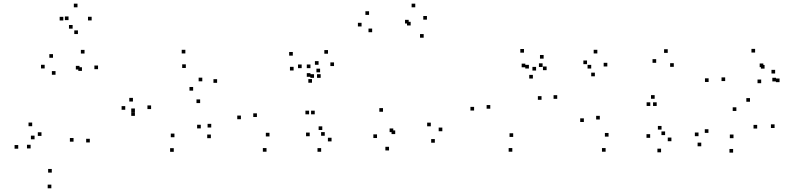

<svg xmlns="http://www.w3.org/2000/svg" viewBox="-20 -808 4380 1050"><path d="M471.2 -29V-49H451.2V-29ZM516.2 -429.7V-449.7H496.2V-429.7ZM442.3 -515.2V-535.2H422.3V-515.2ZM269.8 -492V-512H249.8V-492ZM224.3 -433.7V-453.7H204.3V-433.7ZM283.7 -399.2V-419.2H263.7V-399.2ZM414.8 -427.8V-447.8H394.8V-427.8ZM428.2 -420.3V-440.3H408.2V-420.3ZM382.2 -33.2V-53.2H362.2V-33.2ZM263.2 136V116H243.2V136ZM169 -46.2V-66.2H149V-46.2ZM147.5 3.7V-16.3H127.5V3.7ZM206.8 -64.7V-84.7H186.8V-64.7ZM156 -117.8V-137.8H136V-117.8ZM79.7 5.2V-14.8H59.7V5.2ZM260.8 221.7V201.7H240.8V221.7ZM481.2 -696.3V-716.3H461.2V-696.3ZM403.8 -768V-788H383.8V-768ZM326.3 -696V-716H306.3V-696ZM377.2 -651.3V-671.3H357.2V-651.3ZM354.8 -698V-718H334.8V-698ZM406.2 -621.8V-641.8H386.2V-621.8Z M1133.2 -52.3V-72.3H1113.2V-52.3ZM1135.2 -110.7V-130.7H1115.2V-110.7ZM1078 -105.8V-125.8H1058V-105.8ZM934 -57.5V-77.5H914V-57.5ZM806.3 -211.5V-231.5H786.3V-211.5ZM996.3 -436.2V-456.2H976.3V-436.2ZM1086.3 -363.3V-383.3H1066.3V-363.3ZM1036.2 -312.3V-332.3H1016.2V-312.3ZM707 -252.7V-272.7H687V-252.7ZM665 -207.7V-227.7H645V-207.7ZM717.8 -174.3V-194.3H697.8V-174.3ZM1074.5 -244.3V-264.3H1054.5V-244.3ZM1167.3 -355V-375H1147.3V-355ZM993.7 -515.7V-535.7H973.7V-515.7ZM717.8 -194.8V-214.8H697.8V-194.8ZM930.3 22.3V2.3H910.3V22.3Z M1670.3 -182.8V-202.8H1650.3V-182.8ZM1701.2 -182.8V-202.8H1681.2V-182.8ZM1733.7 -382.3V-402.3H1713.7V-382.3ZM1697.3 -382.3V-402.3H1677.3V-382.3ZM1453.8 -61.8V-81.8H1433.8V-61.8ZM1385 -168.2V-188.2H1365V-168.2ZM1585.7 -422.5V-442.5H1565.7V-422.5ZM1677.8 -388V-408H1657.8V-388ZM1677.8 -435.3V-455.3H1657.8V-435.3ZM1629.8 -435.3V-455.3H1609.8V-435.3ZM1686.2 -355.5V-375.5H1666.2V-355.5ZM1730.5 -412.5V-432.5H1710.5V-412.5ZM1581.3 -503.7V-523.7H1561.3V-503.7ZM1297.5 -156V-176H1277.5V-156ZM1437.5 21.7V1.7H1417.5V21.7ZM1793.2 -34.7V-54.7H1773.2V-34.7ZM1742.5 -97V-117H1722.5V-97ZM1756 -65.5V-85.5H1736V-65.5ZM1806.7 -446.8V-466.8H1786.7V-446.8ZM1773.7 -514.2V-534.2H1753.7V-514.2ZM1722.2 -453.7V-473.7H1702.2V-453.7ZM1673.7 -63V-83H1653.7V-63ZM1736.3 22V2H1716.3V22Z M2358 -27.5V-47.5H2338V-27.5ZM2399 -90.3V-110.3H2379V-90.3ZM2336 -117.3V-137.3H2316V-117.3ZM2141.3 -74.7V-94.7H2121.3V-74.7ZM2130.7 -85.5V-105.5H2110.7V-85.5ZM2297 -601.7V-621.7H2277V-601.7ZM2314.8 -700.5V-720.5H2294.8V-700.5ZM2251 -768V-788H2231V-768ZM1998.3 -726.5V-746.5H1978.3V-726.5ZM1957.3 -663.3V-683.3H1937.3V-663.3ZM2015.2 -631.8V-651.8H1995.2V-631.8ZM2215 -679.5V-699.5H2195V-679.5ZM2225.8 -668.7V-688.7H2205.8V-668.7ZM2074.5 -196.8V-216.8H2054.5V-196.8ZM2041.8 -53.2V-73.2H2021.8V-53.2ZM2107.5 14.8V-5.2H2087.5V14.8Z M3027.3 -267.5V-287.5H3007.3V-267.5ZM2947.3 -441.7V-461.7H2927.3V-441.7ZM2872.5 -433.3V-453.3H2852.5V-433.3ZM2894.2 -378.5V-398.5H2874.2V-378.5ZM2941.5 -262.2V-282.2H2921.5V-262.2ZM2786.5 -59.2V-79.2H2766.5V-59.2ZM2661.2 -213.5V-233.5H2641.2V-213.5ZM2852.8 -440V-460H2832.8V-440ZM2911.7 -422.2V-442.2H2891.7V-422.2ZM2969.3 -424.3V-444.3H2949.3V-424.3ZM2953 -487.3V-507.3H2933V-487.3ZM2845.5 -520V-540H2825.5V-520ZM2572.7 -203.5V-223.5H2552.7V-203.5ZM2781.7 21.7V1.7H2761.7V21.7Z M3651.8 -35.7V-55.7H3631.8V-35.7ZM3597.8 -99.2V-119.2H3577.8V-99.2ZM3617.3 -69.2V-89.2H3597.3V-69.2ZM3664.8 -442.5V-462.5H3644.8V-442.5ZM3631.7 -518.8V-538.8H3611.7V-518.8ZM3568.5 -464.5V-484.5H3548.5V-464.5ZM3308 -60.8V-80.8H3288V-60.8ZM3260.2 -154.5V-174.5H3240.2V-154.5ZM3301.3 -444.5V-464.5H3281.3V-444.5ZM3246.7 -515.7V-535.7H3226.7V-515.7ZM3190.3 -457.2V-477.2H3170.3V-457.2ZM3233.2 -390.7V-410.7H3213.2V-390.7ZM3213.2 -433.2V-453.2H3193.2V-433.2ZM3173 -140.8V-160.8H3153V-140.8ZM3292 21.7V1.7H3272V21.7ZM3536.2 -228.5V-248.5H3516.2V-228.5ZM3571.3 -228.5V-248.5H3551.3V-228.5ZM3560.2 -267.8V-287.8H3540.2V-267.8ZM3535.5 -54.3V-74.3H3515.5V-54.3ZM3595.2 25V5H3575.2V25Z M4216 -108V-128H4196V-108ZM4081.5 -251.5V-271.5H4061.5V-251.5ZM3945.8 -364.7V-384.7H3925.8V-364.7ZM4154.5 -440.8V-460.8H4134.5V-440.8ZM4161.2 -432.7V-452.7H4141.2V-432.7ZM4142.7 -353V-373H4122.7V-353ZM4243.2 -358.7V-378.7H4223.2V-358.7ZM4219 -406V-426H4199V-406ZM4223.7 -362.7V-382.7H4203.7V-362.7ZM4109.5 -520.7V-540.7H4089.5V-520.7ZM3855.3 -359.7V-379.7H3835.3V-359.7ZM4007 -201.2V-221.2H3987V-201.2ZM4120.8 -105V-125H4100.8V-105ZM3991.3 -52.3V-72.3H3971.3V-52.3ZM3854.3 -81.3V-101.3H3834.3V-81.3ZM3800 -63.3V-83.3H3780V-63.3ZM3815 -8V-28H3795V-8ZM3989.2 26.7V6.7H3969.2V26.7Z"/></svg>

Font: Monaspace Radon Dots Var
Style: Regular
Weight: 400
Designer: Riley Cran and the Lettermatic Team
Version: Version 1.100 (Monaspace Radon Dots)